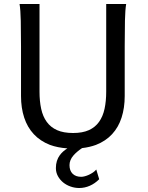

<svg xmlns="http://www.w3.org/2000/svg" viewBox="-20 -733 743 963"><path d="M612.8 -712.9Q607.9 -683.6 606.7 -630.1Q605.5 -576.7 605.5 -500.5V-251.5Q605.5 -191.9 589.8 -143.3Q574.2 -94.7 542.2 -60.1Q510.3 -25.4 461.4 -6.3Q429.7 5.4 391.6 9.8Q364.3 28.3 348.6 46.4Q328.6 69.3 328.6 95.2Q328.6 123 344.2 138.4Q359.9 153.8 387.2 153.8Q395 153.8 405.3 151.1Q415.5 148.4 426 143.6Q436.5 138.7 446.3 132.1Q456.1 125.5 462.9 117.2L477.5 166Q456.1 187.5 430.4 198.7Q404.8 210 377.4 210Q355 210 334 202.6Q313 195.3 296.6 181.9Q280.3 168.5 270.3 150.1Q260.3 131.8 260.3 109.9Q260.3 71.8 280.3 44.9Q294.4 25.9 317.9 11.2Q269 7.8 230.5 -6.3Q181.6 -25.4 149.4 -60.1Q117.2 -94.7 101.3 -143.3Q85.4 -191.9 85.4 -251.5V-500.5Q85.4 -572.8 84.2 -628.2Q83 -683.6 78.1 -712.9H178.2V-273.4Q178.2 -225.6 186.5 -187.3Q194.8 -148.9 214.4 -121.8Q233.9 -94.7 266.1 -80.3Q298.3 -65.9 346.7 -65.9Q394 -65.9 425.8 -80.3Q457.5 -94.7 476.8 -121.8Q496.1 -148.9 504.4 -187.3Q512.7 -225.6 512.7 -273.4V-712.9Z"/></svg>

Font: Andika Eur
Style: Regular
Weight: 400
Designer: Victor Gaultney, Annie Olsen, Julie Remington, Don Collingsworth, Eric Hays, Becca Hirsbrunner
Foundry: SIL International
Version: Version 5.000